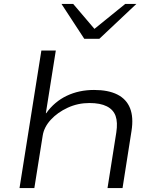

<svg xmlns="http://www.w3.org/2000/svg" viewBox="-20 -964 803 984"><path d="M80 0 192 -705H266L215 -384H217Q259 -443 322 -473Q385 -503 462 -503Q535 -503 581.5 -479.5Q628 -456 646.5 -409.5Q665 -363 654 -293L608 0H531L576 -285Q584 -337 572.5 -369.5Q561 -402 527.5 -419Q494 -436 438 -436Q379 -436 327 -412Q275 -388 240.5 -350.5Q206 -313 199 -270L156 0ZM412 -765 295 -944H355L464 -816L622 -944H679L489 -765Z"/></svg>

Font: Nunito Sans 7pt Expanded Light
Style: Italic
Weight: 300
Width: 7
Italic angle: -9°
Designer: Vernon Adams
Foundry: Vernon Adams
Version: Version 3.101;gftools[0.9.27]